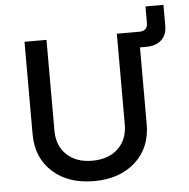

<svg xmlns="http://www.w3.org/2000/svg" viewBox="-57 -884 940 957"><g transform="rotate(-5 413.0 -405.5)"><path d="M90 -243V-705H200V-252Q200 -175 247.5 -130Q295 -85 375 -85Q456 -85 504 -130Q552 -175 552 -252V-705H664Q706 -705 706 -745V-828H796V-724Q796 -677 768 -652Q740 -627 693 -627H661V-243Q661 -125 582.5 -54Q504 17 375 17Q246 17 168 -54Q90 -125 90 -243Z"/></g></svg>

Font: Manrope Medium
Style: Medium
Weight: 500
Designer: Mikhail Sharanda
Foundry: Mikhail Sharanda
Version: Version 4.000;hotconv 1.0.109;makeotfexe 2.5.65596